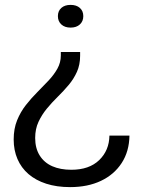

<svg xmlns="http://www.w3.org/2000/svg" viewBox="-20 -552 579 786"><path d="M308 -339V-324Q308 -287 295 -258Q282 -229 261 -204Q240 -179 216 -155.5Q192 -132 171.5 -107Q151 -82 137.5 -53Q124 -24 124 13Q124 55 142.5 84.5Q161 114 194 128.5Q227 143 272 143Q345 143 386 103.5Q427 64 428 3H510Q509 68 478 115.5Q447 163 393 188.5Q339 214 267 214Q212 214 169 200Q126 186 96.5 160.5Q67 135 51.5 99Q36 63 36 19Q36 -25 50 -59.5Q64 -94 86 -122Q108 -150 132.5 -174.5Q157 -199 179 -222.5Q201 -246 215 -271Q229 -296 229 -325V-339ZM269 -532Q293 -532 307 -519.5Q321 -507 321 -486Q321 -465 307 -452Q293 -439 269 -439Q245 -439 231 -452Q217 -465 217 -486Q217 -507 231 -519.5Q245 -532 269 -532Z"/></svg>

Font: Mona Sans SemiExpanded
Style: Regular
Weight: 400
Width: 6
Designer: Deni Anggara
Foundry: GitHub
Version: Version 2.000